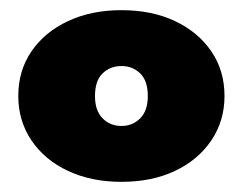

<svg xmlns="http://www.w3.org/2000/svg" viewBox="-20 -772 478 378"><path d="M219 -414Q160 -414 114 -435.5Q68 -457 42 -495.5Q16 -534 16 -583Q16 -633 42 -671Q68 -709 114 -730.5Q160 -752 219 -752Q279 -752 324.5 -730.5Q370 -709 396 -671Q422 -633 422 -583Q422 -534 396 -495.5Q370 -457 324.5 -435.5Q279 -414 219 -414ZM219 -524Q241 -524 256 -539Q271 -554 271 -583Q271 -613 256 -627.5Q241 -642 219 -642Q197 -642 182 -627.5Q167 -613 167 -583Q167 -554 182 -539Q197 -524 219 -524Z"/></svg>

Font: Montserrat Black
Style: Regular
Weight: 900
Designer: Julieta Ulanovsky
Foundry: Julieta Ulanovsky
Version: Version 9.000; ttfautohint (v1.8.4.7-5d5b)